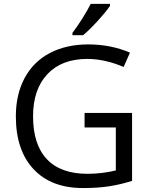

<svg xmlns="http://www.w3.org/2000/svg" viewBox="-20 -951 768 981"><path d="M412.1 -374H654.8V-26.9Q598.1 -8.8 539.6 0.5Q481 9.8 403.8 9.8Q241.7 9.8 151.4 -86.7Q61 -183.1 61 -356.9Q61 -468.3 105.7 -552Q150.4 -635.7 234.4 -679.9Q318.4 -724.1 431.2 -724.1Q545.4 -724.1 644 -682.1L611.8 -608.9Q515.1 -649.9 425.8 -649.9Q295.4 -649.9 222.2 -572.3Q148.9 -494.6 148.9 -356.9Q148.9 -212.4 219.5 -137.7Q290 -63 426.8 -63Q501 -63 571.8 -80.1V-299.8H412.1ZM350.1 -783.2Q373.5 -813.5 400.6 -856.4Q427.7 -899.4 443.4 -931.2H542V-920.9Q520.5 -889.2 478 -842.8Q435.5 -796.4 404.3 -771H350.1Z"/></svg>

Font: Zoram GWebM
Style: Regular
Weight: 400
Foundry: Ascender Corporation
Version: Version 1.000